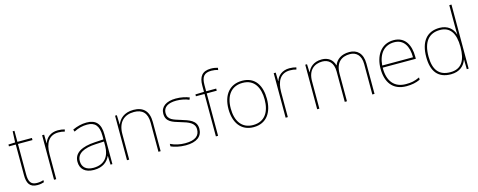

<svg xmlns="http://www.w3.org/2000/svg" viewBox="-33 -1528 5480 2199"><g transform="rotate(-15 2707.5 -428.5)"><path d="M212 -66C138 -66 117 -112 117 -194V-554H289V-579H117V-710H96L90 -579L10 -576V-554H91V-191C91 -98 119 -41 212 -41C247 -41 269 -47 291 -54V-79C269 -71 245 -66 212 -66Z M597 -587C512 -587 457 -539 438 -478H436L434 -579H410V-51H436V-348C436 -479 486 -562 597 -562C627 -562 647 -559 672 -552L678 -576C654 -583 629 -587 597 -587Z M938 -588C879 -588 824 -573 771 -549L780 -523C837 -552 885 -563 938 -563C1031 -563 1076 -514 1076 -394V-351L973 -345C816 -336 722 -285 722 -180C722 -96 776 -41 882 -41C990 -41 1046 -93 1074 -154H1076L1080 -51H1102V-401C1102 -531 1047 -588 938 -588ZM975 -321 1076 -326V-271C1074 -150 1015 -66 882 -66C797 -66 750 -109 750 -180C750 -273 839 -314 975 -321Z M1494 -589C1382 -589 1325 -529 1302 -468H1300L1296 -579H1275V-51H1301V-353C1301 -497 1379 -564 1494 -564C1591 -564 1648 -513 1648 -396V-51H1674V-397C1674 -528 1608 -589 1494 -589Z M2169 -185C2169 -286 2079 -309 1991 -337C1910 -363 1841 -376 1841 -458C1841 -529 1900 -564 1996 -564C2049 -564 2108 -552 2145 -534L2156 -559C2114 -576 2059 -589 1996 -589C1884 -589 1814 -540 1814 -458C1814 -360 1889 -341 1982 -313C2070 -287 2142 -263 2142 -185C2142 -111 2092 -66 1971 -66C1909 -66 1850 -79 1797 -105V-75C1835 -58 1898 -41 1971 -41C2103 -41 2169 -96 2169 -185Z M2474 -554V-579H2355V-654C2355 -752 2388 -791 2473 -791C2498 -791 2527 -787 2551 -778L2555 -804C2530 -811 2506 -816 2473 -816C2370 -816 2329 -758 2329 -654V-579L2227 -576V-554H2329V-51H2355V-554Z M3005 -315C3005 -468 2941 -589 2782 -589C2635 -589 2549 -483 2549 -315C2549 -158 2624 -41 2776 -41C2933 -41 3005 -160 3005 -315ZM2576 -315C2576 -471 2650 -564 2782 -564C2923 -564 2978 -453 2978 -315C2978 -170 2916 -66 2776 -66C2641 -66 2576 -168 2576 -315Z M3343 -587C3258 -587 3203 -539 3184 -478H3182L3180 -579H3156V-51H3182V-348C3182 -479 3232 -562 3343 -562C3373 -562 3393 -559 3418 -552L3424 -576C3400 -583 3375 -587 3343 -587Z M4054 -589C3959 -589 3900 -545 3875 -480H3873C3855 -551 3800 -589 3727 -589C3625 -589 3578 -532 3557 -483H3555L3551 -579H3530V-51H3556V-376C3556 -510 3634 -564 3727 -564C3800 -564 3857 -518 3857 -411V-51H3883V-376C3883 -510 3954 -564 4054 -564C4127 -564 4184 -518 4184 -411V-51H4210V-412C4210 -533 4144 -589 4054 -589Z M4579 -589C4425 -589 4351 -459 4351 -310C4351 -155 4422 -41 4588 -41C4652 -41 4700 -51 4751 -74V-101C4689 -73 4652 -66 4588 -66C4451 -66 4376 -156 4378 -317H4771V-342C4771 -481 4714 -589 4579 -589ZM4579 -564C4691 -564 4745 -474 4744 -342H4379C4391 -487 4467 -564 4579 -564Z M5115 -41C5220 -41 5276 -97 5300 -164H5302L5304 -51H5326V-811H5300V-594C5300 -552 5300 -510 5302 -465H5300C5278 -535 5219 -589 5123 -589C4973 -589 4891 -488 4891 -305C4891 -134 4963 -41 5115 -41ZM5115 -66C4981 -66 4918 -145 4918 -305C4918 -478 4991 -564 5123 -564C5242 -564 5300 -477 5300 -317V-314C5300 -158 5248 -66 5115 -66Z"/></g></svg>

Font: Noto Sans Tamil UI Thin
Style: Regular
Weight: 100
Designer: Jelle Bosma - Monotype Design Team
Foundry: Monotype Imaging Inc.
Version: Version 2.004